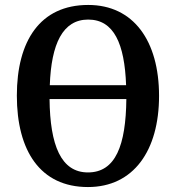

<svg xmlns="http://www.w3.org/2000/svg" viewBox="-20 -745 710 775"><path d="M335 10C519 10 622 -137 622 -358C622 -580 519 -725 336 -725C142 -725 48 -580 48 -359C48 -137 142 10 335 10ZM181 -401C187 -568 233 -666 336 -666C440 -666 483 -568 489 -401ZM335 -49C226 -49 182 -159 180 -345H490C488 -159 447 -49 335 -49Z"/></svg>

Font: Noto Serif Condensed Semi
Style: Regular
Weight: 600
Width: 3
Designer: Monotype Design Team
Foundry: Monotype Imaging Inc.
Version: Version 1.002